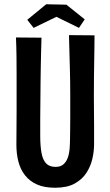

<svg xmlns="http://www.w3.org/2000/svg" viewBox="-20 -872 518 902"><path d="M239 10Q188 10 153.5 -5.5Q119 -21 97.5 -48.5Q76 -76 66.5 -112.5Q57 -149 57 -192Q57 -227 57.5 -269.5Q58 -312 58 -355Q58 -398 58 -432Q58 -477 58 -520Q58 -563 57.5 -606.5Q57 -650 55 -696L175 -695Q174 -662 173 -625.5Q172 -589 171.5 -553Q171 -517 170.5 -484.5Q170 -452 170 -426Q170 -397 169.5 -369Q169 -341 169 -316Q169 -291 169 -270Q169 -249 169 -234Q169 -186 175 -153.5Q181 -121 196.5 -104.5Q212 -88 241 -88Q264 -88 277.5 -99.5Q291 -111 298 -130Q305 -149 307 -173Q309 -197 309 -221Q309 -231 309.5 -255.5Q310 -280 310 -321.5Q310 -363 310 -424Q310 -488 308.5 -540.5Q307 -593 306 -634.5Q305 -676 304 -707L424 -706Q424 -673 423.5 -642.5Q423 -612 422.5 -580Q422 -548 421.5 -510Q421 -472 421 -422Q422 -337 422 -277Q422 -217 422 -194Q422 -162 414 -126.5Q406 -91 386 -60Q366 -29 330.5 -9.5Q295 10 239 10ZM351 -741 245 -793 138 -741 108 -779 197 -852 292 -850 378 -781Z"/></svg>

Font: Truculenta
Style: Bold
Weight: 700
Designer: Ivan Castro, Eva Sanz & Omnibus-Type Team
Foundry: Omnibus-Type
Version: Version 1.002